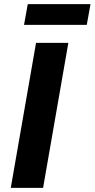

<svg xmlns="http://www.w3.org/2000/svg" viewBox="-20 -907 457 927"><path d="M32 0H188L310 -700H154ZM96 -787H399L417 -887H114Z"/></svg>

Font: Fixel Display 20240404
Style: Bold Italic
Weight: 700
Italic angle: -10°
Designer: AlfaBravo + MacPaw
Foundry: Kyrylo Tkachov, Marchela Mozhyna, Serhii Makarenko, Maria Weinstein, Zakhar Kryvoshyya
Version: Version 1.211;Glyphs 3.2 (3225)